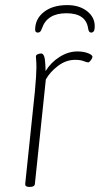

<svg xmlns="http://www.w3.org/2000/svg" viewBox="-20 -732 392 754"><path d="M94 2Q78 2 79 -10L117 -373Q120 -406 121.5 -429.5Q123 -453 123 -466Q123 -486 122 -496Q121 -506 121 -510Q121 -516 128 -519Q135 -522 142 -522Q149 -522 153.5 -510.5Q158 -499 159 -453Q180 -487 214 -508.5Q248 -530 284 -530Q308 -530 326 -523Q344 -516 343 -508Q342 -502 336 -494.5Q330 -487 327 -487Q321 -487 308.5 -492Q296 -497 275 -497Q239 -497 207.5 -473Q176 -449 160 -420L117 -10Q116 2 98 2ZM244 -712Q291 -712 321.5 -688.5Q352 -665 352 -629Q352 -614 348 -609Q344 -604 338 -604Q328 -604 326 -621Q317 -680 241 -680Q165 -680 145 -621Q141 -610 137 -607Q133 -604 129 -604Q118 -604 118 -615Q118 -658 152.5 -685Q187 -712 244 -712Z"/></svg>

Font: Asap Semi Condensed Semi Condensed Thin
Style: Italic
Weight: 100
Width: 4
Italic angle: -6°
Designer: Pablo Cosgaya
Foundry: Omnibus-Type
Version: Version 3.001; ttfautohint (v1.8.4.7-5d5b)